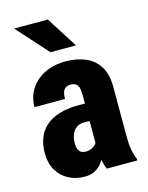

<svg xmlns="http://www.w3.org/2000/svg" viewBox="-115 -822 699 904"><g transform="rotate(-15 234.5 -370.0)"><path d="M273.9 -127.4V-365.2Q273.9 -388.7 269.5 -401.6Q265.1 -414.6 255.9 -420.4Q246.6 -426.3 231.4 -426.3Q216.8 -426.3 207 -419.7Q197.3 -413.1 193.1 -400.1Q189 -387.2 189 -367.7H40Q40 -403.3 53.7 -434.3Q67.4 -465.3 93.3 -488.8Q119.1 -512.2 155.5 -525.1Q191.9 -538.1 237.3 -538.1Q290.5 -538.1 332.5 -520.5Q374.5 -502.9 398.9 -464.6Q423.3 -426.3 423.3 -363.8V-130.9Q423.3 -82.5 428.5 -55.4Q433.6 -28.3 442.9 -8.3V0H293.9Q283.7 -23.4 278.8 -57.6Q273.9 -91.8 273.9 -127.4ZM291.5 -322.8 292 -237.8H246.1Q228.5 -237.8 216.1 -231Q203.6 -224.1 195.3 -212.6Q187 -201.2 183.1 -186.5Q179.2 -171.9 179.2 -155.8Q179.2 -135.7 184.3 -124.3Q189.5 -112.8 198.2 -107.9Q207 -103 218.8 -103Q239.3 -103 253.7 -111.6Q268.1 -120.1 274.9 -132.3Q281.7 -144.5 278.8 -153.8L303.7 -95.2Q296.4 -77.1 287.4 -58.8Q278.3 -40.5 264.9 -24.9Q251.5 -9.3 231.9 0.2Q212.4 9.8 184.1 9.8Q142.1 9.8 107.2 -8.3Q72.3 -26.4 51.5 -61.5Q30.8 -96.7 30.8 -147Q30.8 -185.5 43 -217.8Q55.2 -250 80.6 -273.4Q106 -296.9 146.7 -309.8Q187.5 -322.8 244.6 -322.8ZM207.5 -750 304.2 -598.1H179.7L43 -750Z"/></g></svg>

Font: Roboto Condensed ExtraBold
Style: Regular
Weight: 800
Designer: Christian Robertson
Foundry: Google
Version: Version 3.008; 2023